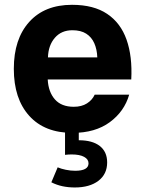

<svg xmlns="http://www.w3.org/2000/svg" viewBox="-20 -558 610 814"><path d="M434.3 130.7Q434.3 85.5 403.1 61Q371.9 36.6 314 36.6V-0.5H255.7V98.5Q262.6 97.7 269.9 97.2Q277.1 96.8 283.9 96.8Q317.8 96.8 336.6 107Q355.3 117.1 355.3 134.5Q355.3 166 298.4 166Q279.4 166 259 161.8Q238.7 157.6 224.5 151.4L197.7 214.9Q220.6 226.4 245.2 231.6Q269.9 236.8 296.9 236.8Q360.2 236.8 397.3 208.5Q434.3 180.1 434.3 130.7ZM182.3 -221.1H536.5Q541.6 -318.8 516.6 -389.7Q491.6 -460.7 434.4 -499.1Q377.3 -537.6 285.2 -537.6Q169.4 -537.6 104 -465.2Q38.6 -392.8 38.6 -266.2Q38.6 -139.3 103.9 -67Q169.1 5.4 287.7 5.4Q383.8 5.4 445.6 -40.1Q507.3 -85.6 527.7 -156.7H381.5Q371.1 -133.9 348.6 -119.6Q326 -105.3 292.7 -105.3Q240.3 -105.3 212.7 -136.7Q185.1 -168.1 182.3 -221.1ZM183.3 -314.6Q184.9 -365.8 212.6 -397.8Q240.2 -429.8 286.9 -429.8Q322.8 -429.8 345.6 -415.2Q368.4 -400.6 379.8 -374.6Q391.3 -348.6 392.5 -314.6Z"/></svg>

Font: Estedad-FD VF
Style: Regular
Weight: 100
Designer: Amin Abedi
Version: Version 7.3